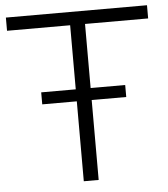

<svg xmlns="http://www.w3.org/2000/svg" viewBox="-51 -751 697 797"><g transform="rotate(-5 297.0 -352.5)"><path d="M266 0V-650H3V-705H591V-650H328V0ZM122 -333V-383H472V-333Z"/></g></svg>

Font: Nunito Sans Light
Style: Regular
Weight: 300
Designer: Vernon Adams
Foundry: Vernon Adams
Version: Version 3.101; ttfautohint (v1.8.4.7-5d5b);gftools[0.9.27]